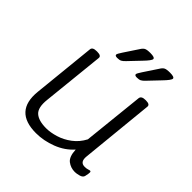

<svg xmlns="http://www.w3.org/2000/svg" viewBox="-193 -861 1010 1010"><g transform="rotate(45 312.5 -356.0)"><path d="M227 6Q64 6 80 -154L116 -507Q118 -525 148 -525H153Q183 -525 181 -507L145 -160Q138 -97 164 -73.5Q190 -50 247 -50Q278 -50 316 -61.5Q354 -73 388 -98.5Q422 -124 443 -164L479 -507Q482 -525 511 -525H515Q545 -525 543 -507L502 -96Q497 -50 533 -50Q547 -50 555.5 -53Q564 -56 568 -56Q574 -56 574 -48Q574 -45 573 -36.5Q572 -28 569 -17Q565 -4 546.5 1Q528 6 516 6Q485 6 461.5 -12Q438 -30 436 -81Q398 -38 341 -16Q284 6 227 6ZM249 -576Q233 -576 233 -585Q233 -591 249 -615L300 -692Q309 -707 319 -712.5Q329 -718 355 -718Q388 -718 388 -706Q388 -695 354 -660L295 -598Q283 -585 274 -580.5Q265 -576 249 -576ZM395 -576Q379 -576 379 -585Q379 -591 395 -615L446 -692Q455 -707 465 -712.5Q475 -718 501 -718Q534 -718 534 -706Q534 -695 500 -660L441 -598Q429 -585 420 -580.5Q411 -576 395 -576Z"/></g></svg>

Font: Asap Semi Expanded Semi Expanded Light
Style: Italic
Weight: 300
Width: 6
Italic angle: -6°
Designer: Pablo Cosgaya
Foundry: Omnibus-Type
Version: Version 3.001; ttfautohint (v1.8.4.7-5d5b)